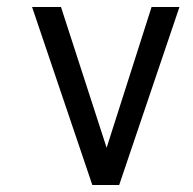

<svg xmlns="http://www.w3.org/2000/svg" viewBox="-20 -517 554 551"><path d="M322 14H245L72 -497H155L286 -93L415 -497H495Z"/></svg>

Font: BreeCF
Style: Light
Weight: 300
Designer: Veronika Burian, Jos Scaglione
Foundry: TypeTogether
Version: Version 0.0.2